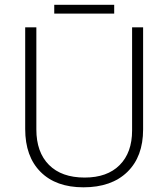

<svg xmlns="http://www.w3.org/2000/svg" viewBox="-20 -778 708 807"><path d="M581.5 -663.1V-233.9Q581.5 -119.6 515.1 -55.2Q448.7 9.3 330.6 9.3Q215.3 9.3 150.6 -55.4Q85.9 -120.1 85.9 -235.8V-663.1H132.8V-233.9Q132.8 -138.2 185.8 -85Q238.8 -31.7 335.9 -31.7Q430.7 -31.7 482.9 -84.2Q535.2 -136.7 535.2 -229.5V-663.1ZM208 -757.8H460V-720.7H208Z"/></svg>

Font: Bpm'online Open Sans Light
Style: Regular
Weight: 300
Foundry: Ascender Corporation
Version: Version 1.10